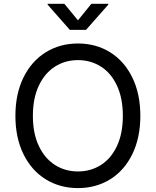

<svg xmlns="http://www.w3.org/2000/svg" viewBox="-20 -962 805 992"><path d="M59.6 -363.3Q59.6 -476.6 101.1 -561.3Q142.6 -646 216.1 -691.7Q289.6 -737.3 382.8 -737.3Q476.1 -737.3 549.3 -691.7Q622.6 -646 663.8 -561.3Q705.1 -476.6 705.1 -363.3Q705.1 -250.5 663.8 -165.8Q622.6 -81.1 549.3 -35.6Q476.1 9.8 382.8 9.8Q289.6 9.8 216.1 -35.6Q142.6 -81.1 101.1 -165.8Q59.6 -250.5 59.6 -363.3ZM614.7 -363.3Q614.7 -454.1 584.5 -519.3Q554.2 -584.5 501.5 -617.9Q448.7 -651.4 382.8 -651.4Q316.4 -651.4 263.7 -617.7Q210.9 -584 180.4 -519Q149.9 -454.1 149.9 -363.3Q149.9 -272.9 180.4 -208.3Q210.9 -143.6 263.7 -109.9Q316.4 -76.2 382.8 -76.2Q448.7 -76.2 501.5 -109.6Q554.2 -143.1 584.5 -208Q614.7 -272.9 614.7 -363.3ZM382.8 -856.9 452.1 -942.4H539.6V-938L424.3 -807.6H340.8L226.1 -938V-942.4H312.5Z"/></svg>

Font: Inter RS Variable
Style: Regular
Weight: 400
Designer: Rasmus Andersson (customised by Maria Ramos and Noel Pretorius)
Foundry: rsms
Version: Version 3.001;Glyphs 3.2.3 (3260)